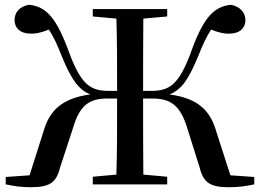

<svg xmlns="http://www.w3.org/2000/svg" viewBox="-20 -773 1089 805"><path d="M232 -71 285 -233C313 -330 352 -360 431 -360H471C471 -242 471 -139 468 -41L369 -32V0H681V-32L581 -41C580 -141 580 -244 580 -360H618C697 -360 737 -330 766 -233L817 -71C833 -6 862 12 941 12C981 12 1013 7 1046 0V-31L946 -38L887 -221C862 -309 811 -361 691 -377C741 -398 769 -437 810 -535C830 -586 844 -616 865 -649C895 -637 919 -631 942 -632C986 -632 1009 -657 1009 -688C1009 -719 988 -745 949 -753C875 -746 831 -697 778 -547C729 -418 690 -392 615 -392H580C580 -501 580 -599 581 -695L681 -704V-735H369V-704L468 -695C471 -599 471 -499 471 -392H435C360 -392 321 -418 272 -547C218 -697 175 -746 101 -753C60 -745 41 -720 41 -688C41 -657 64 -632 108 -632C131 -631 155 -637 185 -649C206 -616 220 -586 240 -535C280 -437 310 -398 358 -377C239 -361 187 -309 162 -221L104 -38L4 -31V0C37 7 69 12 108 12C187 12 216 -6 232 -71Z"/></svg>

Font: Noto Serif JP SemiBold
Style: Regular
Weight: 600
Designer: Ryoko NISHIZUKA 西塚涼子 (kana & ideographs); Frank Grießhammer (Latin, Greek & Cyrillic); Wenlong ZHANG 张文龙 (bopomofo); San
Foundry: Adobe
Version: Version 2.001;hotconv 1.1.0;makeotfexe 2.6.0